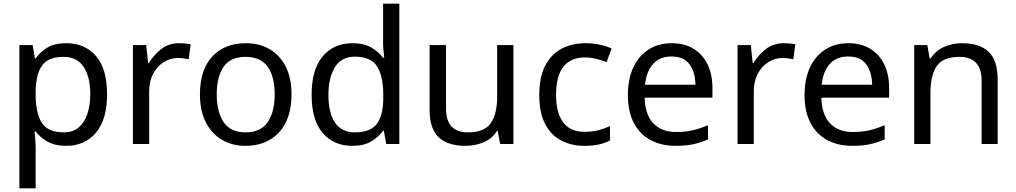

<svg xmlns="http://www.w3.org/2000/svg" viewBox="-20 -780 5505 1040"><path d="M340 -546Q439 -546 499.5 -477Q560 -408 560 -269Q560 -132 499.5 -61Q439 10 339 10Q277 10 236.5 -13.5Q196 -37 173 -68H167Q169 -51 171 -25Q173 1 173 20V240H85V-536H157L169 -463H173Q197 -498 236 -522Q275 -546 340 -546ZM324 -472Q242 -472 208.5 -426Q175 -380 173 -286V-269Q173 -170 205.5 -116.5Q238 -63 326 -63Q375 -63 406.5 -90Q438 -117 453.5 -163.5Q469 -210 469 -270Q469 -362 433.5 -417Q398 -472 324 -472Z M950 -546Q965 -546 982.5 -544.5Q1000 -543 1013 -540L1002 -459Q989 -462 973.5 -464Q958 -466 944 -466Q903 -466 867 -443.5Q831 -421 809.5 -380.5Q788 -340 788 -286V0H700V-536H772L782 -438H786Q812 -482 853 -514Q894 -546 950 -546Z M1559 -269Q1559 -136 1491.5 -63Q1424 10 1309 10Q1238 10 1182.5 -22.5Q1127 -55 1095 -117.5Q1063 -180 1063 -269Q1063 -402 1130 -474Q1197 -546 1312 -546Q1385 -546 1440.5 -513.5Q1496 -481 1527.5 -419.5Q1559 -358 1559 -269ZM1154 -269Q1154 -174 1191.5 -118.5Q1229 -63 1311 -63Q1392 -63 1430 -118.5Q1468 -174 1468 -269Q1468 -364 1430 -418Q1392 -472 1310 -472Q1228 -472 1191 -418Q1154 -364 1154 -269Z M1888 10Q1788 10 1728 -59.5Q1668 -129 1668 -267Q1668 -405 1728.5 -475.5Q1789 -546 1889 -546Q1951 -546 1990.5 -523Q2030 -500 2055 -467H2061Q2060 -480 2057.5 -505.5Q2055 -531 2055 -546V-760H2143V0H2072L2059 -72H2055Q2031 -38 1991 -14Q1951 10 1888 10ZM1902 -63Q1987 -63 2021.5 -109.5Q2056 -156 2056 -250V-266Q2056 -366 2023 -419.5Q1990 -473 1901 -473Q1830 -473 1794.5 -416.5Q1759 -360 1759 -265Q1759 -169 1794.5 -116Q1830 -63 1902 -63Z M2761 -536V0H2689L2676 -71H2672Q2646 -29 2600 -9.5Q2554 10 2502 10Q2405 10 2356 -36.5Q2307 -83 2307 -185V-536H2396V-191Q2396 -63 2515 -63Q2604 -63 2638.5 -113Q2673 -163 2673 -257V-536Z M3146 10Q3075 10 3019.5 -19Q2964 -48 2932.5 -109Q2901 -170 2901 -265Q2901 -364 2934 -426Q2967 -488 3023.5 -517Q3080 -546 3152 -546Q3193 -546 3231 -537.5Q3269 -529 3293 -517L3266 -444Q3242 -453 3210 -461Q3178 -469 3150 -469Q2992 -469 2992 -266Q2992 -169 3030.5 -117.5Q3069 -66 3145 -66Q3189 -66 3222.5 -75Q3256 -84 3284 -97V-19Q3257 -5 3224.5 2.5Q3192 10 3146 10Z M3618 -546Q3687 -546 3736.5 -516Q3786 -486 3812.5 -431.5Q3839 -377 3839 -304V-251H3472Q3474 -160 3518.5 -112.5Q3563 -65 3643 -65Q3694 -65 3733.5 -74.5Q3773 -84 3815 -102V-25Q3774 -7 3734 1.5Q3694 10 3639 10Q3563 10 3504.5 -21Q3446 -52 3413.5 -113.5Q3381 -175 3381 -264Q3381 -352 3410.5 -415Q3440 -478 3493.5 -512Q3547 -546 3618 -546ZM3617 -474Q3554 -474 3517.5 -433.5Q3481 -393 3474 -321H3747Q3746 -389 3715 -431.5Q3684 -474 3617 -474Z M4225 -546Q4240 -546 4257.5 -544.5Q4275 -543 4288 -540L4277 -459Q4264 -462 4248.5 -464Q4233 -466 4219 -466Q4178 -466 4142 -443.5Q4106 -421 4084.5 -380.5Q4063 -340 4063 -286V0H3975V-536H4047L4057 -438H4061Q4087 -482 4128 -514Q4169 -546 4225 -546Z M4575 -546Q4644 -546 4693.5 -516Q4743 -486 4769.5 -431.5Q4796 -377 4796 -304V-251H4429Q4431 -160 4475.5 -112.5Q4520 -65 4600 -65Q4651 -65 4690.5 -74.5Q4730 -84 4772 -102V-25Q4731 -7 4691 1.5Q4651 10 4596 10Q4520 10 4461.5 -21Q4403 -52 4370.5 -113.5Q4338 -175 4338 -264Q4338 -352 4367.5 -415Q4397 -478 4450.5 -512Q4504 -546 4575 -546ZM4574 -474Q4511 -474 4474.5 -433.5Q4438 -393 4431 -321H4704Q4703 -389 4672 -431.5Q4641 -474 4574 -474Z M5190 -546Q5286 -546 5335 -499.5Q5384 -453 5384 -349V0H5297V-343Q5297 -472 5177 -472Q5088 -472 5054 -422Q5020 -372 5020 -278V0H4932V-536H5003L5016 -463H5021Q5047 -505 5093 -525.5Q5139 -546 5190 -546Z"/></svg>

Font: Noto Music
Style: Regular
Weight: 400
Designer: Monotype Design Team, Benjamin Yang
Foundry: Monotype Imaging Inc.
Version: Version 2.002; ttfautohint (v1.8.4.7-5d5b)